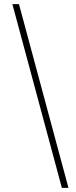

<svg xmlns="http://www.w3.org/2000/svg" viewBox="-20 -760 370 931"><path d="M280 151 40 -740H72L312 151Z"/></svg>

Font: IBM Plex Sans Hebrew ExtraLight
Style: Regular
Weight: 200
Designer: Mike Abbink, Paul van der Laan, Pieter van Rosmalen, Yanek Iontef
Foundry: Bold Monday
Version: Version 1.2